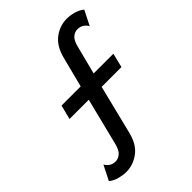

<svg xmlns="http://www.w3.org/2000/svg" viewBox="-226 -762 1004 1004"><g transform="rotate(-45 276.0 -260.0)"><path d="M106.9 133.3Q84 133.3 56.2 126Q28.5 118.8 9 102.1L50 20.8Q70.1 54.9 106.2 54.9Q125 54.9 142.7 41Q160.4 27.1 170.1 -11.8L235.4 -272.9H93.1L113.2 -352.1H254.9L297.9 -520.1Q315.3 -588.9 358.3 -621.5Q401.4 -654.2 454.2 -654.2Q477.1 -654.2 504.5 -646.9Q531.9 -639.6 552.1 -622.9L511.1 -541.7Q491 -575.7 453.5 -575.7Q434.7 -575.7 417.7 -561.8Q400.7 -547.9 391 -509.7L350.7 -352.1H496.5L477.1 -272.9H330.6L263.2 -0.7Q246.5 68.1 202.8 100.7Q159 133.3 106.9 133.3Z"/></g></svg>

Font: Afacad Medium
Style: Italic
Weight: 500
Italic angle: -14°
Designer: Kristian Moeller
Foundry: Dicotype
Version: Version 1.000; ttfautohint (v1.8.4.7-5d5b)